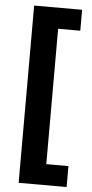

<svg xmlns="http://www.w3.org/2000/svg" viewBox="-59 -748 449 941"><g transform="rotate(5 165.5 -278.0)"><path d="M306 158V55H197V-611H306V-714H70V158Z"/></g></svg>

Font: Noto Kufi Arabic
Style: Bold
Weight: 700
Designer: Monotype Design Team, David Williams, Khaled Hosny
Foundry: Google LLC
Version: Version 2.109